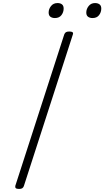

<svg xmlns="http://www.w3.org/2000/svg" viewBox="-20 -1221 682 1255"><path d="M105 14Q89 14 83.5 9Q78 4 80 -6L400 -996Q404 -1006 411 -1010.5Q418 -1015 433 -1015Q448 -1015 454 -1010.5Q460 -1006 456 -995L136 -5Q133 4 126 9Q119 14 105 14ZM339 -1103Q321 -1103 309.5 -1111.5Q298 -1120 298 -1139Q298 -1162 313.5 -1181.5Q329 -1201 356 -1201Q374 -1201 385 -1192.5Q396 -1184 396 -1165Q396 -1141 381.5 -1122Q367 -1103 339 -1103ZM585 -1103Q567 -1103 555.5 -1111.5Q544 -1120 544 -1139Q544 -1162 559.5 -1181.5Q575 -1201 601 -1201Q619 -1201 630.5 -1192.5Q642 -1184 642 -1165Q642 -1141 627.5 -1122Q613 -1103 585 -1103Z"/></svg>

Font: Playwrite RO ExtraLight
Style: Regular
Weight: 250
Version: Version 1.002